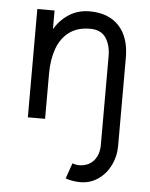

<svg xmlns="http://www.w3.org/2000/svg" viewBox="-51 -491 606 777"><g transform="rotate(5 252.0 -103.0)"><path d="M70 -440H140V-364Q162 -402 198.5 -425.5Q235 -449 282 -449Q359 -449 401.5 -403.5Q444 -358 444 -275V0H374V-275Q374 -320 354 -349.5Q334 -379 290 -379Q238 -379 204.5 -353.5Q171 -328 155.5 -284Q140 -240 140 -184V0H70ZM292 175Q330 175 352 150.5Q374 126 374 85V-193H444V84Q444 126 426 162.5Q408 199 376 221Q344 243 304 243Q273 243 244 233L266 170Q281 175 292 175Z"/></g></svg>

Font: Teachers[wght]
Style: Regular
Weight: 400
Designer: Alfredo Marco Pradil & Chank Diesel
Version: Version 1.000;Glyphs 3.1.2 (3151)